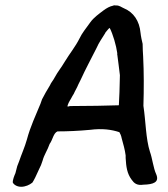

<svg xmlns="http://www.w3.org/2000/svg" viewBox="-20 -706 645 735"><path d="M29 -7C34 2 46 9 61 9C77 9 93 2 104 -7C109 -14 120 -36 129 -57C135 -68 140 -81 143 -91C149 -114 162 -131 170 -155C182 -171 184 -196 200 -203C240 -203 282 -205 325 -209C371 -215 407 -210 437 -200C440 -195 444 -187 446 -176C452 -154 458 -134 461 -111V-101C463 -68 466 -42 484 -18C493 -5 504 5 529 1C567 0 591 -8 578 -39C567 -62 563 -101 554 -125C538 -175 538 -242 529 -301C531 -363 531 -430 528 -489C527 -506 526 -522 526 -538C524 -545 519 -569 518 -580C514 -626 491 -659 455 -674C445 -678 437 -686 424 -685C420 -686 416 -686 412 -684C401 -682 388 -675 376 -666C359 -653 339 -639 326 -621C308 -596 294 -579 285 -560C268 -526 248 -503 228 -470C214 -446 202 -433 189 -409C183 -397 176 -391 171 -379C166 -371 161 -362 155 -352L141 -326L135 -309C117 -265 96 -221 83 -172C75 -143 62 -115 53 -88L46 -70L39 -43C35 -34 28 -17 29 -7ZM239 -303C243 -316 250 -324 257 -338C259 -341 260 -344 262 -346C267 -358 275 -370 280 -383L289 -401C308 -443 328 -479 350 -523C358 -542 371 -560 382 -578L384 -582C389 -587 396 -598 400 -599C412 -576 425 -532 429 -502C429 -500 428 -498 429 -497C433 -471 435 -447 439 -418C438 -374 437 -330 435 -303L352 -301L248 -300L240 -298C238 -298 238 -300 239 -303Z"/></svg>

Font: Vapor
Style: Obl
Weight: 400
Foundry: Cannot Into Space Fonts
Version: Version 0.179